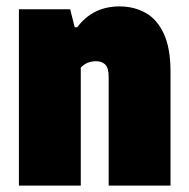

<svg xmlns="http://www.w3.org/2000/svg" viewBox="-20 -579 589 599"><path d="M39 0V-550H199L213 -494H221Q269.5 -559 353 -559Q398 -559 434 -539Q470 -519 491 -474Q512 -429 512 -354V0H319V-339Q319 -367.5 308.2 -377.8Q297.5 -388 280 -388Q250.5 -388 232 -368V0Z"/></svg>

Font: Encode Sans Condensed Condensed Black
Style: Regular
Weight: 900
Width: 3
Designer: Multiple Designers
Foundry: Impallari Type
Version: Version 3.000; ttfautohint (v1.8.3) -l 8 -r 50 -G 200 -x 14 